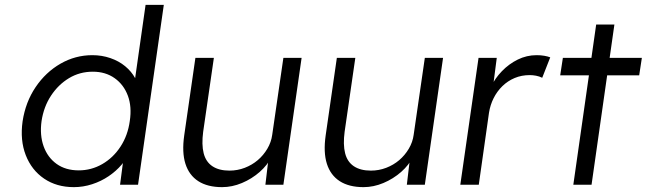

<svg xmlns="http://www.w3.org/2000/svg" viewBox="-20 -760 2661 790"><path d="M284 10Q213 10 161.5 -25Q110 -60 86 -121.5Q62 -183 73 -261Q85 -340 126.5 -401.5Q168 -463 229 -498Q290 -533 360 -533Q399 -533 434 -521Q469 -509 495 -487.5Q521 -466 536 -438.5Q551 -411 550 -381L529 -389L579 -740H654L548 0H474L491 -130L511 -137Q503 -109 480.5 -82.5Q458 -56 427 -35Q396 -14 359 -2Q322 10 284 10ZM304 -59Q356 -59 401 -85Q446 -111 476 -157Q506 -203 514 -262Q523 -321 506 -366.5Q489 -412 451.5 -438.5Q414 -465 362 -465Q308 -465 264 -438.5Q220 -412 190 -366.5Q160 -321 151 -262Q143 -204 159.5 -158Q176 -112 213 -85.5Q250 -59 304 -59Z M894 10Q834 10 796 -14.5Q758 -39 743 -86Q728 -133 738 -203L784 -522H860L816 -218Q809 -165 818 -129.5Q827 -94 854 -76Q881 -58 924 -58Q957 -58 987 -69.5Q1017 -81 1040.5 -101Q1064 -121 1080 -148Q1096 -175 1100 -205L1146 -522H1221L1146 0H1072L1085 -110L1098 -116Q1081 -81 1048.5 -52.5Q1016 -24 975.5 -7Q935 10 894 10Z M1476 10Q1416 10 1378 -14.5Q1340 -39 1325 -86Q1310 -133 1320 -203L1366 -522H1442L1398 -218Q1391 -165 1400 -129.5Q1409 -94 1436 -76Q1463 -58 1506 -58Q1539 -58 1569 -69.5Q1599 -81 1622.5 -101Q1646 -121 1662 -148Q1678 -175 1682 -205L1728 -522H1803L1728 0H1654L1667 -110L1680 -116Q1663 -81 1630.5 -52.5Q1598 -24 1557.5 -7Q1517 10 1476 10Z M1874 0 1949 -522H2024L2006 -383L2000 -402Q2016 -437 2045 -467Q2074 -497 2110.5 -515Q2147 -533 2188 -533Q2205 -533 2219.5 -530.5Q2234 -528 2244 -524L2211 -440Q2199 -446 2185.5 -448.5Q2172 -451 2160 -451Q2126 -451 2097.5 -439Q2069 -427 2047 -405.5Q2025 -384 2011 -356Q1997 -328 1992 -296L1950 0Z M2339 0 2433 -659H2508L2414 0ZM2285 -450 2296 -522H2621L2610 -450Z"/></svg>

Font: Lexend Light
Style: Italic
Weight: 300
Italic angle: -8.13011°
Designer: Bonnie Shaver-Troup, Thomas Jockin
Foundry: Lexend
Version: Version 1.007